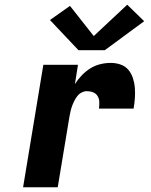

<svg xmlns="http://www.w3.org/2000/svg" viewBox="-20 -795 640 815"><path d="M78 0 164 -520H311L298 -438Q310 -457 326.5 -474.5Q343 -492 363 -504.5Q383 -517 405.5 -522.5Q428 -528 450 -528Q472 -528 492 -521Q512 -514 525 -498.5Q538 -483 544.5 -462.5Q551 -442 552.5 -421Q554 -400 552.5 -378Q551 -356 547 -334H400Q402 -348 401.5 -362Q401 -376 394.5 -387Q388 -398 375.5 -403Q363 -408 349 -408Q338 -408 327 -402.5Q316 -397 308.5 -387.5Q301 -378 295.5 -367Q290 -356 286 -345Q282 -334 279.5 -323Q277 -312 275 -301L225 0ZM313 -582 192 -710 277 -770 378 -642 520 -775 592 -705 425 -582Z"/></svg>

Font: Iosevka SS04 Hv Ex Obl
Style: Regular
Weight: 900
Width: 7
Italic angle: -9°
Monospace: yes
Designer: Belleve Invis
Foundry: Belleve Invis
Version: Version 19.0.0; ttfautohint (v1.8.4)